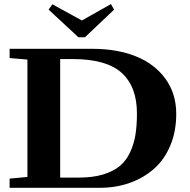

<svg xmlns="http://www.w3.org/2000/svg" viewBox="-20 -896 906 916"><path d="M354 -718.3 211.9 -850.1 230 -875.5 370.6 -798.3 509.3 -876.5 524.4 -850.1 385.3 -718.3ZM25.9 0V-43.9L110.8 -51.8V-611.8L25.9 -619.1V-663.1H421.4Q537.6 -663.1 627 -627.7Q716.3 -592.3 768.6 -521.2Q820.8 -450.2 820.8 -352.5Q820.8 -269 792.5 -201.7Q764.2 -134.3 714.6 -90.6Q665 -46.9 598.9 -23.4Q532.7 0 456.1 0ZM267.1 -48.8H357.4Q423.3 -48.8 472.2 -63.7Q521 -78.6 551.5 -104Q582 -129.4 600.6 -169.2Q619.1 -209 626.2 -253.2Q633.3 -297.4 633.3 -355Q633.3 -482.4 560.5 -548.3Q487.8 -614.3 325.7 -614.3H267.1Z"/></svg>

Font: Elstob 6pt
Style: Bold
Weight: 700
Designer: Peter S. Baker
Version: Version 1.015